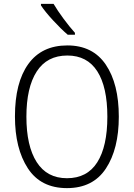

<svg xmlns="http://www.w3.org/2000/svg" viewBox="-20 -959 689 989"><path d="M325 10Q190 10 123.5 -92Q57 -194 57 -359Q57 -534 126 -629.5Q195 -725 327 -725Q458 -725 525 -626Q592 -527 592 -358Q592 -192 525.5 -91Q459 10 325 10ZM325 -41Q429 -41 481 -123Q533 -205 533 -358Q533 -511 481 -592Q429 -673 327 -673Q222 -673 169 -590.5Q116 -508 116 -358Q116 -207 169 -124Q222 -41 325 -41ZM366 -790V-780H329Q294 -810 253 -854.5Q212 -899 191 -931V-939H256Q276 -905 307 -863Q338 -821 366 -790Z"/></svg>

Font: Noto Sans UI NarrowLight
Style: Regular
Weight: 300
Width: 4
Designer: Monotype Design Team
Foundry: Monotype Imaging Inc.
Version: Version 1.001